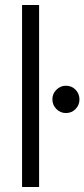

<svg xmlns="http://www.w3.org/2000/svg" viewBox="-20 -746 337 766"><path d="M68 0V-726H136V0ZM243 -295Q221 -295 205 -311Q189 -327 189 -350Q189 -372 205 -388Q221 -404 243 -404Q266 -404 281.5 -388Q297 -372 297 -349Q297 -327 281.5 -311Q266 -295 243 -295Z"/></svg>

Font: Didact Gothic
Style: Regular
Weight: 400
Designer: Daniel Johnson
Foundry: Daniel Johnson
Version: Version 2.101;PS 002.101;hotconv 1.0.88;makeotf.lib2.5.64775